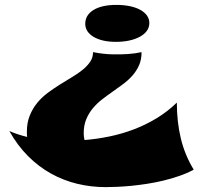

<svg xmlns="http://www.w3.org/2000/svg" viewBox="-20 -562 835 784"><path d="M18.1 -26.9Q53.7 -11.7 90.8 -2.9Q89.8 -8.3 89.8 -13.9Q89.8 -19.5 89.8 -24.9Q89.8 -61.5 101.6 -90.3Q113.3 -119.1 132.1 -142.1Q150.9 -165 175.3 -183.1Q199.7 -201.2 224.9 -217Q250 -232.9 274.4 -247.3Q298.8 -261.7 317.6 -277.1Q336.4 -292.5 348.1 -309.8Q359.9 -327.1 359.9 -349.1Q402.8 -340.8 438.7 -340.1Q474.6 -339.4 501.5 -341.3Q532.2 -343.3 558.1 -349.1Q558.1 -318.8 547.9 -295.7Q537.6 -272.5 521 -253.7Q504.4 -234.9 483.2 -219Q461.9 -203.1 439.9 -187.7Q418 -172.4 396.7 -156Q375.5 -139.6 358.9 -119.6Q342.3 -99.6 332 -74.7Q321.8 -49.8 321.8 -17.1Q321.8 -9.3 322.8 -2.7Q323.7 3.9 325.2 9.8Q375 5.9 426 -4.6Q477.1 -15.1 525.6 -33.4Q574.2 -51.8 619.1 -78.9Q664.1 -106 702.1 -143.1Q702.1 -64.5 718.3 2.9Q734.4 70.3 771 130.9Q743.7 145.5 711.9 156.5Q680.2 167.5 646.7 175.5Q613.3 183.6 579.8 188.7Q546.4 193.8 515.9 196.8Q485.4 199.7 458.5 200.9Q431.6 202.1 412.1 202.1Q352.1 202.1 295.4 188.5Q238.8 174.8 188.2 146.7Q137.7 118.7 94.5 75.4Q51.3 32.2 18.1 -26.9ZM328.1 -464.8Q328.1 -500.5 361.8 -521.2Q395.5 -542 455.1 -542Q484.9 -542 509.8 -536.9Q534.7 -531.7 552.5 -522Q570.3 -512.2 580.1 -498.5Q589.8 -484.9 589.8 -467.8Q589.8 -450.2 579.6 -436Q569.3 -421.9 551 -411.9Q532.7 -401.9 507.8 -396.5Q482.9 -391.1 453.1 -391.1Q425.3 -391.1 402.3 -396.2Q379.4 -401.4 362.8 -411.1Q346.2 -420.9 337.2 -434.3Q328.1 -447.8 328.1 -464.8Z"/></svg>

Font: Shojumaru
Style: Regular
Weight: 400
Version: Version 1.001